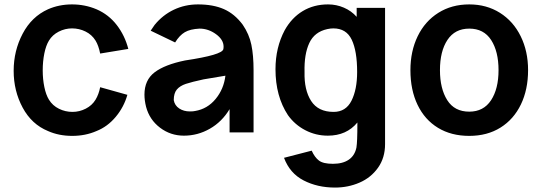

<svg xmlns="http://www.w3.org/2000/svg" viewBox="-20 -598 2446 867"><path d="M411.5 -147.9Q395.8 -121.9 367.2 -107.3Q338.5 -92.7 307.3 -92.7Q275 -92.7 246.4 -106.8Q217.7 -120.8 201 -147.9Q187.5 -169.8 180.2 -205.2Q172.9 -240.6 172.9 -280.2Q172.9 -320.8 180.2 -356.8Q187.5 -392.7 201 -414.6Q216.7 -440.6 245.3 -455.2Q274 -469.8 305.2 -469.8Q337.5 -469.8 366.1 -455.7Q394.8 -441.7 411.5 -414.6Q425 -392.7 432.3 -356.2L559.4 -377.1Q543.8 -437.5 507.3 -484.9Q470.8 -532.3 415.6 -556.2Q363.5 -578.1 305.2 -578.1Q246.9 -578.1 196.9 -556.2Q122.9 -522.9 82.3 -445.8Q41.7 -368.8 41.7 -278.1Q41.7 -187.5 82.3 -112Q122.9 -36.5 196.9 -6.2Q245.8 15.6 306.2 15.6Q365.6 15.6 415.6 -6.2Q465.6 -26 502.6 -70.3Q539.6 -114.6 555.2 -169.8L432.3 -204.2Q426 -171.9 411.5 -147.9Z M1076 -486.5Q1105.2 -443.8 1115.1 -395.8Q1125 -347.9 1125 -281.2V0H1016.7V-105.2Q982.3 -47.9 927.6 -16.7Q872.9 14.6 810.4 14.6Q750 14.6 702.6 -21.4Q655.2 -57.3 639.6 -115.6Q632.3 -144.8 632.3 -170.8Q632.3 -236.5 678.1 -271.4Q724 -306.2 815.6 -325Q983.3 -350 988.5 -376Q989.6 -380.2 989.6 -387.5Q989.6 -418.8 955.2 -443.8Q920.8 -468.8 881.2 -468.8Q838.5 -466.7 814.6 -452.6Q790.6 -438.5 770.8 -406.3L660.4 -459.4L678.1 -485.4Q714.6 -530.2 765.1 -554.2Q815.6 -578.1 874 -578.1Q942.7 -578.1 991.1 -556.8Q1039.6 -535.4 1076 -486.5ZM997.9 -256.2 899 -239.6Q845.8 -228.1 819.3 -219.3Q792.7 -210.4 778.6 -193.8Q764.6 -177.1 764.6 -145.8Q768.8 -121.9 789.1 -108.3Q809.4 -94.8 837.5 -94.8Q853.1 -94.8 861.5 -96.9Q916.7 -106.3 953.6 -151Q990.6 -195.8 997.9 -256.2Z M1718.8 -562.5V53.1Q1718.8 114.6 1687 159.4Q1655.2 204.2 1603.6 226.6Q1552.1 249 1492.7 249Q1413.5 249 1351 216.7Q1288.5 184.4 1262.5 114.6L1387.5 82.3Q1401 112.5 1420.3 127.1Q1439.6 141.7 1483.3 141.7Q1528.1 141.7 1555.2 122.9Q1582.3 104.2 1589.6 67.7Q1591.7 54.2 1592.7 29.2Q1593.8 4.2 1593.8 -44.8Q1544.8 14.6 1460.4 14.6Q1406.2 14.6 1358.9 -9.9Q1311.5 -34.4 1280.2 -78.1Q1224 -163.5 1224 -285.4Q1224 -383.3 1265.6 -461.5Q1296.9 -517.7 1346.9 -547.9Q1396.9 -578.1 1461.5 -578.1Q1499 -578.1 1532.8 -563.5Q1566.7 -549 1590.6 -521.9V-562.5ZM1592.7 -272.9Q1592.7 -367.7 1568.2 -418.8Q1543.8 -469.8 1485.4 -469.8Q1472.9 -469.8 1458.3 -466.7Q1400 -454.2 1376.6 -403.6Q1353.1 -353.1 1355.2 -272.9Q1353.1 -191.7 1384.9 -142.2Q1416.7 -92.7 1486.5 -92.7Q1541.7 -92.7 1567.2 -143.2Q1592.7 -193.8 1592.7 -272.9Z M2099 -578.1Q2019.8 -578.1 1959.4 -540.1Q1899 -502.1 1866.1 -434.4Q1833.3 -366.7 1833.3 -281.2Q1833.3 -191.7 1865.6 -124.5Q1897.9 -57.3 1957.8 -20.8Q2017.7 15.6 2099 15.6Q2180.2 15.6 2240.1 -21.9Q2300 -59.4 2332.3 -126.6Q2364.6 -193.8 2364.6 -281.2Q2364.6 -366.7 2331.2 -434.4Q2297.9 -502.1 2237.5 -540.1Q2177.1 -578.1 2099 -578.1ZM2099 -468.8Q2164.6 -468.8 2197.9 -417.2Q2231.2 -365.6 2231.2 -281.2Q2231.2 -196.9 2197.4 -145.3Q2163.5 -93.8 2099 -93.8Q2032.3 -93.8 1999.5 -145.8Q1966.7 -197.9 1966.7 -281.2Q1966.7 -366.7 2000.5 -417.7Q2034.4 -468.8 2099 -468.8Z"/></svg>

Font: Vladivostok Bold
Style: Regular
Weight: 700
Width: 4
Designer: Michael Sharanda
Foundry: Michael Sharanda
Version: Version 1.005